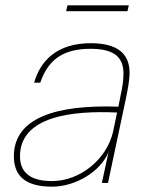

<svg xmlns="http://www.w3.org/2000/svg" viewBox="-20 -686 537 720"><path d="M320 -524C194 -524 131 -458 108 -376H131C162 -467 222 -503 320 -503C416 -503 443 -465 443 -410C443 -383 439 -359 432 -327L424 -286C192 -294 32 -245 32 -100C32 -25 77 14 175 14C263 14 357 -42 387 -116L362 0H385L452 -316C459 -349 466 -388 466 -412C466 -483 423 -524 320 -524ZM55 -100C55 -250 251 -272 419 -264L404 -192C380 -88 280 -7 175 -7C89 -7 55 -43 55 -100ZM228 -644H458L463 -666H233Z"/></svg>

Font: Nacelle Thin
Style: Italic
Weight: 100
Italic angle: -12°
Designer: Sora Sagano
Foundry: Sora Sagano
Version: Version 1.000;FEAKit 1.0